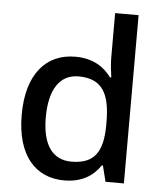

<svg xmlns="http://www.w3.org/2000/svg" viewBox="-54 -807 728 864"><g transform="rotate(5 310.0 -375.0)"><path d="M268 10C350 10 400 -26 431 -72H436L454 0H537V-760H431V-558C431 -531 436 -488 439 -470H433C401 -514 351 -549 270 -549C139 -549 52 -453 52 -268C52 -84 138 10 268 10ZM293 -77C205 -77 161 -145 161 -266C161 -388 205 -462 292 -462C402 -462 435 -393 435 -267V-251C434 -134 397 -77 293 -77Z"/></g></svg>

Font: Noto Sans Devanagari UI Medium
Style: Regular
Weight: 500
Designer: Jelle Bosma - Monotype Design Team
Foundry: Monotype Imaging Inc.
Version: Version 2.004